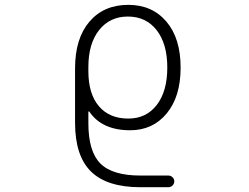

<svg xmlns="http://www.w3.org/2000/svg" viewBox="-20 -576 1040 803"><path d="M514.6 -506.8Q439.5 -506.8 394.5 -450.2Q349.6 -393.6 349.6 -295.9V-278.3Q349.6 -183.6 393.6 -131.8Q437.5 -80.1 516.6 -80.1Q591.8 -80.1 635.7 -137.2Q679.7 -194.3 679.7 -293.5Q679.7 -392.6 635.3 -449.7Q590.8 -506.8 514.6 -506.8ZM353.5 -109.4Q352.5 -110.4 351.1 -109.9Q349.6 -109.4 349.6 -107.4V-60.5Q349.6 57.6 399.9 107.9Q450.2 158.2 567.4 158.2H684.6Q694.3 158.2 701.7 165.5Q709 172.9 709 182.6Q709 192.4 701.7 199.7Q694.3 207 684.6 207H567.4Q427.7 207 360.8 141.6Q293.9 76.2 293.9 -62.5V-290Q293.9 -415 354 -485.4Q414.1 -555.7 516.6 -555.7Q616.2 -555.7 675.8 -485.8Q735.4 -416 735.4 -293Q735.4 -171.9 677.2 -101.6Q619.1 -31.2 524.4 -31.2Q406.2 -31.2 353.5 -109.4Z"/></svg>

Font: Rounded Mgen+ 2m light
Style: Regular
Weight: 200
Designer: [Source Han Sans]
Ryoko NISHIZUKA  (kana & ideographs); Paul D. Hunt (Latin, Greek & Cyrillic); Wenlong ZHANG  (bopomofo
Version: Version 1.059.20150602